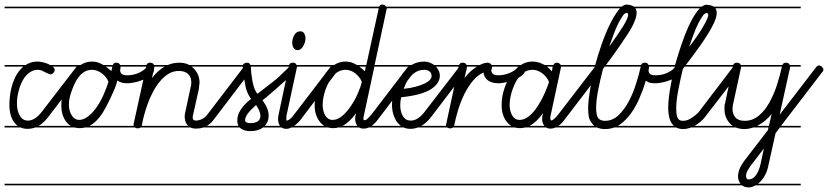

<svg xmlns="http://www.w3.org/2000/svg" viewBox="-20 -571 3618 839"><path d="M246 -14H134Q118 -8 100 -8Q83 -8 70 -14H0V-21H57Q48 -28 41 -38Q31 -52 26 -71Q21 -90 21 -112Q21 -127 23 -147Q25 -167 30 -188Q35 -209 44.5 -229.5Q54 -250 68 -266Q75 -274 82 -280H0V-287H92Q96 -289 101 -292Q120 -302 145 -302Q152 -302 164.5 -299.5Q177 -297 189 -292Q194 -289 199 -287H246V-280H210Q219 -273 219 -265Q219 -258 213 -252Q207 -246 201 -246Q197 -246 191 -249L178 -255Q171 -259 163 -262.5Q155 -266 145 -266Q113 -266 87 -232Q73 -212 64 -183Q54 -149 54 -119Q54 -87 66.5 -65.5Q79 -44 102 -44Q133 -44 163 -83L314 -279Q319 -287 327 -287Q334 -287 340.5 -280.5Q347 -274 347 -269Q347 -262 342 -258L191 -60Q171 -34 149 -21H246ZM246 -535H0V-542H246ZM246 239H0V232H246Z M554 -14H352Q340 -11 328 -11Q316 -11 305 -14H246V-21H289Q279 -27 271 -37Q260 -50 254 -68.5Q248 -87 248 -112Q248 -146 258 -179.5Q268 -213 286 -240Q302 -264 322 -280H246V-287H332Q355 -302 382 -302Q406 -302 426 -290Q429 -289 432 -287H473Q476 -297 488 -297Q497 -297 502 -292Q504 -289 505 -287H554V-280H507Q507 -275 506 -271Q505 -267 505 -263Q505 -254 512 -248Q519 -242 537 -242Q549 -242 561 -244.5Q573 -247 584 -251.5Q595 -256 604.5 -262.5Q614 -269 620 -277Q626 -285 634 -285Q640 -285 646.5 -278.5Q653 -272 653 -266Q653 -252 638 -241Q623 -230 604 -222Q585 -214 565.5 -210.5Q546 -207 538 -207Q525 -207 514 -209.5Q503 -212 493 -219L490 -209Q487 -197 480 -180.5Q473 -164 464 -145Q455 -126 445.5 -108Q436 -90 428 -77Q402 -37 371 -21H554ZM454 -213Q450 -224 442.5 -233.5Q435 -243 425 -250.5Q415 -258 404 -262Q393 -266 382 -266Q354 -266 332.5 -244.5Q311 -223 296 -181Q281 -144 281 -112Q281 -100 284.5 -87.5Q288 -75 294 -66Q300 -57 308 -52Q316 -47 325 -47Q346 -47 367 -64Q388 -81 405 -106.5Q422 -132 434.5 -161.5Q447 -191 454 -213ZM554 -535H246V-542H554ZM554 239H246V232H554ZM467 -260 468 -268 471 -280H442Q455 -271 467 -260Z M976 -14H869Q854 -9 837 -9Q822 -9 812 -14H594Q589 -10 582 -10Q575 -10 569 -14H554V-21H564Q564 -23 564 -25V-30L619 -280H554V-287H620Q624 -297 636 -297Q645 -297 650 -292Q652 -289 653 -287H713Q737 -297 764 -297Q785 -297 801 -290Q804 -288 807 -287H976V-280H817Q823 -276 828 -270Q840 -258 846 -242.5Q852 -227 852 -209Q851 -204 850.5 -197.5Q850 -191 849 -182L823 -66Q822 -64 822 -59Q822 -49 827 -46.5Q832 -44 837 -44Q867 -46 885 -69L1044 -277Q1050 -285 1057 -285Q1064 -285 1070.5 -279.5Q1077 -274 1077 -266Q1077 -260 1072 -256L913 -47Q900 -30 884 -21H976ZM797 -27Q791 -35 789 -45Q787 -55 787 -63Q787 -69 788 -73L813 -190Q816 -198 816 -210Q816 -235 801.5 -248Q787 -261 762 -261Q737 -261 716.5 -248.5Q696 -236 679 -215.5Q662 -195 648.5 -169.5Q635 -144 625.5 -117.5Q616 -91 609.5 -67Q603 -43 600 -24L599 -21H802ZM976 239H554V232H976ZM976 -535H554V-542H976ZM654 -277Q654 -276 654 -275L644 -230Q670 -263 699 -280H655Q655 -279 654 -277Z M1177 -280H1076Q1077 -266 1078 -251Q1080 -234 1083 -217.5Q1086 -201 1091 -186.5Q1096 -172 1105 -161Q1112 -166 1123 -175Q1134 -184 1147 -193.5Q1160 -203 1172 -213Q1184 -223 1193 -230L1240 -275Q1246 -283 1253 -283Q1260 -283 1266.5 -277Q1273 -271 1273 -266Q1273 -261 1268 -254L1218 -211Q1199 -194 1186 -182.5Q1173 -171 1163 -162.5Q1153 -154 1145 -147Q1137 -140 1127 -133Q1154 -97 1154 -65Q1154 -39 1137 -21H1177V-14H1129Q1109 2 1074 2Q1049 2 1033 -9Q1030 -11 1027 -14H976V-21H1022Q1017 -31 1017 -46Q1017 -91 1077 -139Q1059 -163 1052.5 -195Q1046 -227 1042 -274L1040 -280H976V-287H1041Q1043 -289 1045 -292Q1051 -297 1061 -297Q1070 -297 1074 -287H1177ZM1118 -65Q1118 -84 1099 -112Q1075 -91 1063 -75Q1051 -59 1051 -46Q1051 -39 1057.5 -36Q1064 -33 1073 -33Q1118 -33 1118 -65ZM1177 239H976V232H1177ZM1177 -535H976V-542H1177Z M1357 -280H1278Q1278 -279 1277.5 -277.5Q1277 -276 1277 -275L1232 -66Q1231 -57 1231 -51Q1231 -48 1232 -44Q1239 -44 1247.5 -51Q1256 -58 1264 -69L1423 -277Q1429 -285 1436 -285Q1443 -285 1449.5 -279Q1456 -273 1456 -266Q1456 -260 1451 -256L1293 -47Q1279 -30 1265 -21H1357V-14H1254Q1242 -8 1232 -8Q1218 -8 1210 -14H1177V-21H1203Q1195 -35 1195 -52Q1195 -61 1198 -73L1242 -280H1177V-287H1243Q1247 -297 1259 -297Q1268 -297 1273 -292Q1275 -289 1276 -287H1357ZM1296 -434Q1306 -432 1310.5 -422.5Q1315 -413 1315 -404Q1315 -394 1312 -385Q1309 -376 1304.5 -368.5Q1300 -361 1294 -356.5Q1288 -352 1281 -352Q1268 -352 1262.5 -362Q1257 -372 1257 -384Q1257 -392 1259 -400.5Q1261 -409 1265.5 -417Q1270 -425 1276.5 -429.5Q1283 -434 1291 -434ZM1357 239H1177V232H1357ZM1357 -535H1177V-542H1357Z M1695 -535H1670Q1670 -530 1669 -529L1617 -287H1695V-280H1616L1570 -66Q1568 -57 1568 -51Q1568 -46 1574.5 -45.5Q1581 -45 1602 -69L1761 -277Q1767 -285 1774 -285Q1781 -285 1787.5 -278.5Q1794 -272 1794 -266Q1794 -260 1789 -256L1630 -47Q1617 -30 1604 -21H1695V-14H1592Q1581 -9 1570 -9Q1557 -9 1549 -14H1459Q1448 -11 1436 -11Q1424 -11 1413 -14H1357V-21H1397Q1387 -27 1379 -37Q1368 -50 1361.5 -68.5Q1355 -87 1355 -112Q1355 -146 1366 -179.5Q1377 -213 1395 -240Q1410 -264 1430 -280H1357V-287H1440Q1463 -302 1489 -302Q1514 -302 1534 -290Q1537 -289 1540 -287H1580L1581 -288L1635 -535H1357V-542H1637Q1640 -551 1650 -551Q1660 -551 1665 -545Q1666 -544 1667 -542H1695ZM1561 -213Q1557 -224 1549.5 -233.5Q1542 -243 1532.5 -250.5Q1523 -258 1512 -262Q1501 -266 1491 -266Q1462 -266 1440.5 -244.5Q1419 -223 1403 -181Q1390 -144 1390 -112Q1390 -100 1393 -87.5Q1396 -75 1401.5 -66Q1407 -57 1415 -52Q1423 -47 1433 -47Q1455 -47 1475 -64Q1495 -81 1512.5 -106.5Q1530 -132 1543 -161.5Q1556 -191 1561 -213ZM1695 239H1357V232H1695ZM1541 -22Q1532 -35 1532 -51Q1532 -64 1536 -77Q1508 -37 1477 -21H1541ZM1574 -260Q1577 -266 1577 -273Q1577 -277 1578 -280H1550Q1562 -271 1574 -260Z M1917 -14H1806Q1790 -8 1773 -8Q1757 -8 1744 -14H1695V-21H1732Q1722 -28 1714 -39Q1704 -54 1698.5 -72.5Q1693 -91 1693 -112Q1693 -141 1699 -161Q1705 -181 1709 -193Q1730 -245 1760 -273Q1764 -277 1768 -280H1695V-287H1778Q1803 -302 1835 -302Q1847 -302 1859 -297Q1869 -293 1877 -287H1917V-280H1885Q1891 -273 1896 -264Q1902 -253 1902 -240Q1902 -225 1893.5 -210.5Q1885 -196 1866 -183Q1847 -170 1814.5 -160.5Q1782 -151 1733 -146Q1729 -130 1729 -111Q1729 -83 1740.5 -63.5Q1752 -44 1775 -44Q1806 -44 1836 -83L1987 -279Q1993 -287 2000 -287Q2006 -287 2012.5 -280.5Q2019 -274 2019 -269Q2019 -262 2015 -258L1864 -60Q1844 -34 1821 -21H1917ZM1788 -250Q1760 -228 1744 -183Q1775 -186 1798 -192.5Q1821 -199 1836.5 -206.5Q1852 -214 1859 -222.5Q1866 -231 1866 -239Q1866 -252 1856.5 -259Q1847 -266 1835 -266Q1807 -266 1788 -250ZM1917 239H1695V232H1917ZM1917 -535H1695V-542H1917Z M2177 -280H2130V-278Q2130 -275 2128.5 -270.5Q2127 -266 2127 -263Q2127 -256 2133 -249Q2139 -242 2159 -242Q2170 -242 2182 -244.5Q2194 -247 2205.5 -251.5Q2217 -256 2226.5 -262.5Q2236 -269 2242 -277Q2248 -285 2255 -285Q2262 -285 2268.5 -278.5Q2275 -272 2275 -266Q2275 -251 2259.5 -240Q2244 -229 2223.5 -221Q2203 -213 2184.5 -210Q2166 -207 2160 -207Q2130 -207 2112.5 -219.5Q2095 -232 2093 -254Q2067 -243 2046 -217.5Q2025 -192 2009 -159.5Q1993 -127 1982 -91Q1971 -55 1965 -24L1964 -21H2177V-14H1959Q1955 -10 1947 -10Q1940 -10 1934 -14H1917V-21H1929Q1929 -23 1929 -25Q1929 -26 1929.5 -27.5Q1930 -29 1930 -30L1984 -280H1917V-287H1986Q1990 -297 2001 -297Q2011 -297 2016 -292Q2018 -289 2019 -287H2077Q2081 -289 2085 -291Q2099 -297 2113 -297Q2119 -297 2124 -292Q2127 -290 2128 -287H2177ZM2177 -535H1917V-542H2177ZM2177 239H1917V232H2177ZM2020 -277Q2020 -276 2020 -275L2010 -230Q2019 -242 2031 -254Q2043 -266 2057 -275Q2060 -278 2064 -280H2021Q2021 -279 2020 -277Z M2512 -14H2408Q2397 -9 2386 -9Q2375 -9 2366 -14H2275Q2264 -11 2252 -11Q2240 -11 2229 -14H2177V-21H2214Q2204 -27 2196 -37Q2185 -50 2178.5 -68.5Q2172 -87 2172 -112Q2172 -146 2182.5 -179.5Q2193 -213 2211 -240Q2227 -264 2247 -280H2177V-287H2256Q2279 -302 2306 -302Q2329 -302 2350 -292Q2355 -290 2360 -287H2398Q2400 -289 2402 -292Q2406 -297 2412 -297Q2422 -297 2426 -292Q2429 -290 2430 -287H2512V-280H2431V-275L2386 -66Q2384 -58 2385 -51Q2385 -46 2389 -45Q2393 -44 2401 -51Q2409 -58 2418 -69L2578 -277Q2585 -285 2591 -285Q2597 -285 2604 -279Q2611 -273 2611 -266Q2611 -260 2606 -256L2446 -47Q2434 -30 2420 -21H2512ZM2369 -185Q2373 -195 2375 -200.5Q2377 -206 2379 -213Q2369 -237 2348.5 -251.5Q2328 -266 2308 -266Q2278 -266 2256.5 -244.5Q2235 -223 2220 -181Q2207 -144 2207 -112Q2207 -100 2210 -87.5Q2213 -75 2218.5 -66Q2224 -57 2232 -52Q2240 -47 2250 -47Q2269 -47 2286.5 -59.5Q2304 -72 2319 -92Q2334 -112 2347 -136.5Q2360 -161 2369 -185ZM2512 239H2177V232H2512ZM2512 -535H2177V-542H2512ZM2349 -51Q2349 -64 2353 -77Q2325 -37 2294 -21H2359Q2349 -33 2349 -51ZM2392 -259Q2392 -262 2393 -268Q2394 -273 2395 -280H2370Q2381 -271 2392 -259Z M2862 -280H2816Q2816 -273 2815 -269.5Q2814 -266 2814 -263Q2814 -254 2820.5 -248Q2827 -242 2845 -242Q2856 -242 2868 -244Q2880 -246 2892 -251Q2904 -256 2913.5 -262.5Q2923 -269 2929 -277Q2934 -285 2941 -285Q2948 -285 2954.5 -279Q2961 -273 2961 -267Q2961 -253 2946 -241.5Q2931 -230 2911.5 -222Q2892 -214 2873 -210.5Q2854 -207 2847 -207Q2834 -207 2824 -208.5Q2814 -210 2802 -218Q2791 -181 2775 -143.5Q2759 -106 2737.5 -76Q2716 -46 2688 -26Q2684 -23 2679 -21H2862V-14H2664Q2645 -7 2624 -7Q2606 -7 2591 -13Q2590 -13 2588 -14H2512V-21H2577Q2571 -26 2567 -32Q2556 -46 2553 -60Q2550 -74 2550 -101Q2551 -136 2559 -183Q2567 -230 2579 -279V-280H2512V-287H2581Q2593 -332 2609 -377Q2626 -426 2645 -464.5Q2664 -503 2683 -527Q2686 -531 2689 -535H2512V-542H2697Q2708 -551 2719 -551Q2739 -550 2750 -542H2862V-535H2756Q2762 -527 2762 -515Q2762 -493 2743 -456Q2725 -423 2692 -376Q2665 -336 2628 -287H2781Q2785 -297 2797 -297Q2807 -297 2811 -292Q2813 -289 2814 -287H2862ZM2615 -270Q2602 -220 2593.5 -175.5Q2585 -131 2585 -100Q2585 -66 2594.5 -54.5Q2604 -43 2624 -43Q2656 -43 2681.5 -66.5Q2707 -90 2726.5 -126Q2746 -162 2759 -204Q2772 -244 2780 -280H2623ZM2642 -367Q2681 -421 2703 -456.5Q2725 -492 2725 -507Q2725 -514 2718 -515Q2710 -514 2701 -501.5Q2692 -489 2682 -469Q2672 -449 2662 -422.5Q2652 -396 2642 -367ZM2862 239H2512V232H2862Z M3115 -280H2972L2964 -270Q2952 -220 2943.5 -175Q2935 -130 2935 -100Q2935 -67 2941.5 -55Q2948 -43 2964 -43Q2983 -43 3001.5 -55Q3020 -67 3033 -81L3183 -278Q3189 -286 3197 -286Q3204 -286 3210 -279Q3216 -272 3216 -266Q3216 -261 3212 -256L3061 -60Q3053 -49 3041.5 -39.5Q3030 -30 3017 -22Q3016 -22 3015 -21H3115V-14H3000L2991 -11Q2978 -7 2966 -7Q2948 -7 2934 -14H2862V-21H2925Q2900 -43 2900 -100Q2900 -133 2907.5 -179Q2915 -225 2927 -274Q2928 -277 2929 -280H2862V-287H2930Q2942 -329 2956 -371Q2972 -419 2990 -458Q3008 -497 3027 -522Q3033 -529 3038 -535H2862V-542H3046Q3055 -548 3063 -550H3069Q3088 -549 3099 -542H3115V-535H3106Q3112 -527 3112 -514Q3112 -492 3092 -455Q3075 -422 3042 -375Q3014 -335 2977 -287H3115ZM2991 -366Q3010 -390 3025 -411.5Q3040 -433 3051 -452Q3062 -471 3068.5 -484.5Q3075 -498 3075 -506Q3075 -514 3067 -514Q3059 -513 3050 -500.5Q3041 -488 3031 -468Q3021 -448 3011 -421.5Q3001 -395 2991 -366ZM3115 239H2862V232H3115Z M3479 -14H3388L3369 11L3337 155Q3332 179 3322 196.5Q3312 214 3300 225Q3296 229 3292 232H3479V239H3282Q3279 241 3275 242Q3263 248 3252 248Q3234 248 3223 239H3115V232H3216Q3205 218 3205 200Q3205 185 3211.5 168Q3218 151 3233 131L3336 -3L3338 -14H3272Q3251 -7 3232 -7Q3214 -7 3198 -13Q3197 -13 3195 -14H3115V-21H3182Q3176 -25 3170 -31Q3159 -43 3152.5 -58.5Q3146 -74 3146 -93V-107Q3146 -114 3149 -122L3182 -280H3115V-287H3184Q3188 -297 3199 -297Q3209 -297 3214 -292Q3216 -289 3217 -287H3399Q3403 -297 3414 -297Q3423 -297 3428 -292Q3430 -289 3431 -287H3479V-280H3433Q3433 -276 3431.5 -270.5Q3430 -265 3428 -256L3387 -70L3546 -277Q3552 -285 3559 -285Q3565 -285 3571.5 -279Q3578 -273 3578 -267Q3578 -260 3573 -256L3393 -21H3479ZM3218 -277Q3218 -276 3218 -275L3183 -114Q3181 -106 3181 -93Q3181 -73 3193.5 -58Q3206 -43 3234 -43Q3268 -43 3295 -65Q3322 -87 3341.5 -122Q3361 -157 3375 -199Q3388 -240 3397 -280H3219Q3219 -279 3218 -277ZM3318 78 3261 152Q3251 166 3245.5 177Q3240 188 3240 197Q3240 203 3242.5 208Q3245 213 3251 213Q3270 213 3283 195Q3296 177 3303 148ZM3479 -535H3115V-542H3479ZM3352 -73Q3324 -39 3292 -23Q3290 -22 3289 -21H3340Z"/></svg>

Font: Gruenewald VA 1. Klasse
Style: Regular
Weight: 400
Designer: Peter Wiegel
Foundry: Peter Wiegel, nach dem Schriftentwurf von Dr. H. Gr¸newald
Version: Version 0.007